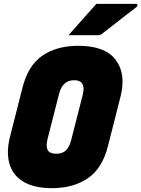

<svg xmlns="http://www.w3.org/2000/svg" viewBox="-20 -958 734 998"><path d="M387 -720Q525 -720 580.5 -648Q636 -576 607 -458L542 -202Q513 -84 437.5 -32Q362 20 250 20Q158 20 102.5 -13Q47 -46 29.5 -105.5Q12 -165 31 -243L96 -499Q125 -617 200 -668.5Q275 -720 387 -720ZM227 -235Q216 -189 233 -171Q245 -159 273 -159Q305 -159 323 -176.5Q341 -194 350 -230L410 -465Q421 -510 403 -529Q391 -541 365 -541Q305 -541 287 -470ZM481 -938H687Q693 -938 694 -932Q695 -926 689 -921Q656 -896 630.5 -876Q605 -856 577.5 -834.5Q550 -813 510 -782Q502 -775 487 -775H336Q373 -817 408 -856Q443 -895 481 -938Z"/></svg>

Font: Recursive Mn Lnr St Blk
Style: Italic
Weight: 900
Italic angle: -15°
Monospace: yes
Version: Version 1.079;hotconv 1.0.112;makeotfexe 2.5.65598; ttfautoh